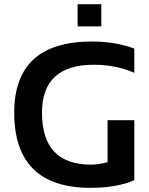

<svg xmlns="http://www.w3.org/2000/svg" viewBox="-20 -904 719 929"><path d="M629.9 -32.2Q545.4 4.9 418.5 4.9Q48.8 4.9 48.8 -358.9Q48.8 -703.1 424.8 -703.1Q539.6 -703.1 629.9 -668.9V-551.8Q539.6 -590.8 434.6 -590.8Q183.1 -590.8 183.1 -358.9Q183.1 -107.4 420.4 -107.4Q455.6 -107.4 500.5 -119.1V-322.3H629.9ZM470.2 -883.8V-776.4H355.5V-883.8Z"/></svg>

Font: Voltera
Style: Bold
Weight: 700
Designer: Bernd Montag
Version: Version 1.301